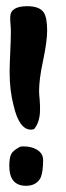

<svg xmlns="http://www.w3.org/2000/svg" viewBox="-20 -589 212 619"><path d="M80 -171Q42 -171 24 -248Q11 -297 11 -356Q11 -367 11.5 -382.5Q12 -398 13 -420Q14 -441 14.5 -457Q15 -473 15 -484Q15 -488 15 -494.5Q15 -501 14 -509Q13 -517 13 -523.5Q13 -530 13 -534Q13 -569 68 -569Q107 -569 121 -549Q132 -532 132 -491Q132 -456 119 -394Q112 -362 109 -337.5Q106 -313 106 -296Q106 -291 106.5 -283.5Q107 -276 108 -266Q109 -255 109 -247.5Q109 -240 109 -235Q109 -197 91 -174Q87 -171 80 -171ZM64 10Q10 10 10 -54Q10 -80 16 -92Q22 -104 45 -116Q49 -117 56 -117Q81 -117 98 -107Q119 -95 119 -73Q119 -35 111 -16Q97 10 64 10Z"/></svg>

Font: Dongol
Style: Regular
Weight: 400
Designer: Abdo Mohamed and Ibrahim Hamdi
Foundry: Protype Foundry
Version: Version 1.000;hotconv 1.0.109;makeotfexe 2.5.65596